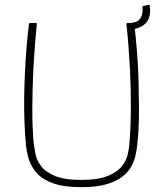

<svg xmlns="http://www.w3.org/2000/svg" viewBox="-20 -768 674 793"><path d="M317 5Q238 5 192.5 -13.5Q147 -32 125.5 -60.5Q104 -89 96.5 -118.5Q89 -148 87 -170Q83 -214 81 -267Q79 -320 80 -376Q81 -427 83.5 -477.5Q86 -528 90 -575.5Q94 -623 99 -664Q99 -666 100 -669.5Q101 -673 102 -673Q109 -673 115 -673Q121 -673 128 -673Q130 -673 131 -672Q132 -671 132 -669Q128 -629 124.5 -583.5Q121 -538 118 -488Q114 -406 113.5 -322.5Q113 -239 120 -170Q122 -156 126.5 -132Q131 -108 148.5 -83.5Q166 -59 205.5 -42Q245 -25 316 -25Q387 -25 427 -42Q467 -59 485 -83.5Q503 -108 508 -132Q513 -156 514 -170Q520 -237 520.5 -317.5Q521 -398 517 -479Q514 -531 510.5 -579Q507 -627 502 -669Q502 -671 503.5 -672Q505 -673 506 -673Q513 -673 519 -673Q525 -673 532 -673Q534 -673 534.5 -669.5Q535 -666 535 -664Q540 -623 544 -576.5Q548 -530 550.5 -480.5Q553 -431 553 -381Q555 -323 553.5 -269Q552 -215 547 -170Q545 -153 540.5 -130Q536 -107 524 -83.5Q512 -60 487.5 -40Q463 -20 421.5 -7.5Q380 5 317 5ZM594 -748Q596 -749 598 -746Q599 -740 599.5 -734Q600 -728 600 -722Q600 -701 590.5 -684Q581 -667 561 -657Q541 -647 509 -645Q506 -645 506 -648V-669Q506 -672 509 -672Q545 -674 556.5 -688Q568 -702 569 -722Q569 -726 569 -730.5Q569 -735 568 -739Q568 -742 571 -743Z"/></svg>

Font: Glory Thin
Style: Regular
Weight: 100
Designer: Robert Leuschke
Foundry: Robert Leuschke
Version: Version 1.011